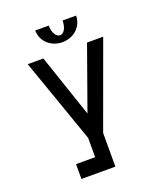

<svg xmlns="http://www.w3.org/2000/svg" viewBox="-159 -791 935 1095"><g transform="rotate(-20 309.0 -243.0)"><path d="M440 -520 304 -139 175 -520H80L260 -7V110H144V200H350V-4L538 -520ZM186 -686C186 -620 240 -570 310 -570C380 -570 434 -620 434 -686H352C352 -644 335 -612 310 -612C286 -612 268 -644 268 -686Z"/></g></svg>

Font: Grotesk 02 Mince
Style: Bold
Weight: 400
Designer: Frank Adebiaye, contributions by Jérémy Landes, Ariel Martín Pérez
Foundry: Velvetyne Type Foundry
Version: Version 3.000;Glyphs 3.1.2 (3150)